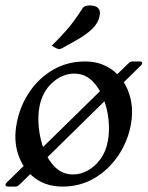

<svg xmlns="http://www.w3.org/2000/svg" viewBox="-34 -678 545 709"><path d="M42 0Q37 4.8 33 7.9Q29 11 23 11H-4Q-12 11 -13.5 6.5Q-15 2 -9 -4L436 -440Q441 -445 445 -448Q449 -451 455 -451H483Q490 -451 491 -446.5Q492 -442 486 -436ZM196.8 11Q136.5 11 94.2 -20.9Q52 -52.8 33.6 -106.4Q15.2 -160 28 -224.2Q40 -287 74.8 -338.4Q109.5 -389.8 162.1 -420.4Q214.8 -451 280.2 -451Q325 -451 360.1 -432.5Q395.2 -414 418.4 -381.2Q441.5 -348.5 449.8 -306.1Q458 -263.8 449 -216Q436.8 -153.2 401.5 -101.8Q366.2 -50.2 313.9 -19.6Q261.5 11 196.8 11ZM236.2 -33.8Q263.5 -33.8 290.1 -48.4Q316.8 -63 337 -90.6Q357.2 -118.2 364.2 -157Q371 -191.5 366.9 -234.4Q362.8 -277.2 347.2 -316.2Q331.8 -355.2 304.9 -380.8Q278 -406.2 240 -406.2Q196.5 -406.2 159.2 -372.6Q122 -339 111.5 -283Q105 -248.5 109.4 -205.8Q113.8 -163 129 -123.9Q144.2 -84.8 171.1 -59.2Q198 -33.8 236.2 -33.8ZM157 -509Q189 -541.2 207.8 -562.4Q226.5 -583.5 240.1 -602.2Q253.8 -621 270 -646Q274.2 -653.2 281.8 -655.6Q289.2 -658 297.5 -658Q319.5 -658 328.8 -647.8Q338 -637.5 333.8 -619Q328.5 -592 305.8 -570.6Q283 -549.2 252.2 -531.9Q221.5 -514.5 194.5 -499.5Q191.2 -498.5 188.4 -497.2Q185.5 -496 183 -496.8Q179.2 -496.8 171.2 -501.2Z"/></svg>

Font: Young Serif Light
Style: Italic
Weight: 300
Italic angle: -10.979°
Designer: Bastien Sozeau
Foundry: NBR — Bastien Sozeau
Version: Version 5.001